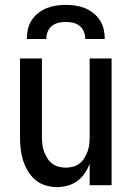

<svg xmlns="http://www.w3.org/2000/svg" viewBox="-20 -760 540 788"><path d="M214 8Q190 8 166 0.5Q142 -7 124 -22.5Q106 -38 93.5 -59.5Q81 -81 74 -104Q67 -127 64.5 -151.5Q62 -176 62 -200V-520H152V-200Q152 -185 153.5 -169.5Q155 -154 160 -140Q165 -126 173 -112.5Q181 -99 193 -89.5Q205 -80 220 -76Q235 -72 250 -72Q265 -72 280 -76Q295 -80 307 -89.5Q319 -99 327 -112.5Q335 -126 340 -140Q345 -154 346.5 -169.5Q348 -185 348 -200V-520H438V0H348V-88Q340 -67 327.5 -48.5Q315 -30 297 -17Q279 -4 257.5 2Q236 8 214 8ZM90 -600Q90 -620 94.5 -640Q99 -660 110 -677Q121 -694 137 -706.5Q153 -719 171.5 -726.5Q190 -734 210 -737Q230 -740 250 -740Q270 -740 290 -737Q310 -734 328.5 -726.5Q347 -719 363 -706.5Q379 -694 390 -677Q401 -660 405.5 -640Q410 -620 410 -600H330Q330 -615 324.5 -629.5Q319 -644 307 -653.5Q295 -663 280 -666.5Q265 -670 250 -670Q235 -670 220 -666.5Q205 -663 193 -653.5Q181 -644 175.5 -629.5Q170 -615 170 -600Z"/></svg>

Font: Iosevka SS10 Medium
Style: Regular
Weight: 500
Monospace: yes
Designer: Belleve Invis
Foundry: Belleve Invis
Version: Version 28.0.6; ttfautohint (v1.8.4)